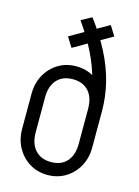

<svg xmlns="http://www.w3.org/2000/svg" viewBox="-117 -824 657 905"><g transform="rotate(15 211.0 -371.5)"><path d="M311 -341Q311 -406 295.5 -469Q280 -532 248.5 -596.5Q217 -661 168 -730L219 -758Q273 -686 308 -617.5Q343 -549 360 -480.5Q377 -412 377 -341ZM161 -593 131 -641 312 -745 342 -697ZM311 -164V-336H377V-164ZM35 -164V-336H101V-164ZM204 -452V-515H208V-452ZM204 15V-48H208V15ZM35 -335Q35 -387 57.5 -427.5Q80 -468 118.5 -491.5Q157 -515 206 -515V-452Q157 -452 129 -421.5Q101 -391 101 -335ZM377 -335H311Q311 -391 283.5 -421.5Q256 -452 206 -452V-515Q255 -515 293.5 -491.5Q332 -468 354.5 -427.5Q377 -387 377 -335ZM35 -165H101Q101 -110 129 -79Q157 -48 206 -48V15Q157 15 118.5 -8.5Q80 -32 57.5 -72.5Q35 -113 35 -165ZM377 -165Q377 -113 354.5 -72.5Q332 -32 293.5 -8.5Q255 15 206 15V-48Q256 -48 283.5 -79Q311 -110 311 -165Z"/></g></svg>

Font: Akshar Light
Style: Regular
Weight: 300
Designer: Tall Chai
Foundry: Tall Chai
Version: Version 1.100